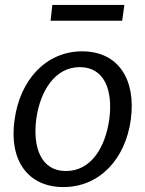

<svg xmlns="http://www.w3.org/2000/svg" viewBox="-20 -748 588 778"><path d="M237 10C383 10 488 -103 510 -263C532 -425 460 -540 313 -540C168 -540 61 -426 39 -262C16 -102 90 10 237 10ZM192 -728 185 -664H475L484 -728ZM247 -55C146 -55 112 -151 127 -266C143 -380 203 -476 303 -476C404 -476 438 -381 423 -266C407 -150 349 -55 247 -55Z"/></svg>

Font: Cheyenne Sans
Style: Italic
Weight: 400
Italic angle: -8.13011°
Designer: The Public Sans project authors (U.S. Web Design System), Libre Franklin designed by Pablo Impallari and Rodrigo Fuenzal
Foundry: The Cheyenne Sans Project Authors
Version: Version 2.007